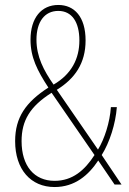

<svg xmlns="http://www.w3.org/2000/svg" viewBox="-20 -744 520 774"><path d="M215 -724C147 -724 103 -672 103 -584C103 -513 130 -460 175 -391C84 -332 41 -271 41 -175C41 -61 104 10 200 10C282 10 337 -38 376 -97L442 0H470L390 -119C422 -170 446 -245 451 -312H427C423 -251 401 -183 375 -141L209 -382C282 -427 325 -489 325 -581C325 -676 280 -724 215 -724ZM215 -700C270 -700 300 -655 300 -581C300 -507 268 -445 196 -403C156 -460 127 -516 127 -584C127 -655 159 -700 215 -700ZM188 -370 361 -119C321 -57 272 -15 200 -15C118 -15 67 -75 67 -175C67 -258 101 -315 188 -370Z"/></svg>

Font: Noto Sans Condensed Thin
Style: Regular
Weight: 100
Width: 3
Designer: Monotype Design Team
Foundry: Monotype Imaging Inc.
Version: Version 2.013